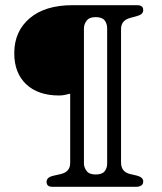

<svg xmlns="http://www.w3.org/2000/svg" viewBox="-20 -720 626 740"><path d="M506 0H182Q159.5 0 159.5 -19Q159.5 -36.5 185 -42.5L213.5 -49Q250.5 -57.5 250.5 -91.5V-359Q241.5 -357 231.2 -354.5Q221 -352 207.5 -352Q127 -352 81 -395.2Q35 -438.5 35 -515Q35 -599 94.2 -649.5Q153.5 -700 259.5 -700H509Q532 -700 532 -681Q532 -665 511 -659L482 -651Q446.5 -641.5 446.5 -608V-94Q446.5 -58 480.5 -49.5L506.5 -43.5Q532 -37 532 -21Q532 -9.5 523.8 -4.8Q515.5 0 506 0ZM393 -90V-610.5Q393 -629 383.2 -641.5Q373.5 -654 348.5 -654Q324 -654 313.8 -640.2Q303.5 -626.5 303.5 -610.5V-90Q303.5 -75 313.8 -61.2Q324 -47.5 348.5 -47.5Q373.5 -47.5 383.2 -59.8Q393 -72 393 -90Z"/></svg>

Font: Fraunces 9pt S100 Light
Style: Regular
Weight: 300
Version: Version 1.000; ttfautohint (v1.8.3)